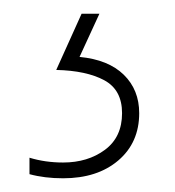

<svg xmlns="http://www.w3.org/2000/svg" viewBox="-20 -20 255 280"><path d="M183 145Q183 188 152.5 214Q122 240 72 240Q45 240 23 234V210Q46 217 72 217Q108 217 133 198.5Q158 180 158 145Q158 111 132 97Q106 83 62 82L99 0H125L96 63Q138 67 160.5 89Q183 111 183 145Z"/></svg>

Font: Noto Sans Tamil Condensed Thin
Style: Regular
Weight: 100
Width: 3
Designer: Jelle Bosma - Monotype Design Team
Foundry: Monotype Imaging Inc.
Version: Version 2.004; ttfautohint (v1.8.4.7-5d5b)